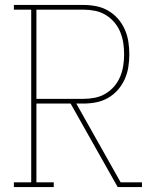

<svg xmlns="http://www.w3.org/2000/svg" viewBox="-20 -755 640 775"><path d="M36 0V-19H106V-716H36V-735H317Q343 -735 368.5 -730Q394 -725 416.5 -712Q439 -699 456 -679.5Q473 -660 483.5 -636.5Q494 -613 498 -587.5Q502 -562 502 -536Q502 -510 498 -484.5Q494 -459 483.5 -435.5Q473 -412 456 -392.5Q439 -373 416.5 -360Q394 -347 368.5 -342Q343 -337 317 -337H288L467 -19H553V0H455L265 -337H127V-19H197V0ZM127 -356H317Q340 -356 363 -360.5Q386 -365 406 -377Q426 -389 441 -406.5Q456 -424 465 -445.5Q474 -467 477.5 -490Q481 -513 481 -536Q481 -559 477.5 -582Q474 -605 465 -626.5Q456 -648 441 -665.5Q426 -683 406 -695Q386 -707 363 -711.5Q340 -716 317 -716H127Z"/></svg>

Font: Iosevka HT Thin Extended
Style: Regular
Weight: 100
Width: 7
Monospace: yes
Designer: Belleve Invis
Foundry: Belleve Invis
Version: Version 32.3.0; ttfautohint (v1.8.4)